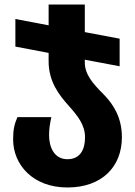

<svg xmlns="http://www.w3.org/2000/svg" viewBox="-20 -579 596 849"><path d="M355 -303V-315L509 -286V-408L355 -437V-559H195V-467L48 -495V-373L195 -345V-308C195 -218 241 -159 285 -110C323 -67 356 -27 356 28C356 82 335 125 278 125C220 125 197 72 197 19C197 -12 201 -32 207 -61H57C44 -31 38 -6 38 37C38 150 126 250 278 250C432 250 519 157 519 28C519 -59 482 -117 438 -162C390 -210 355 -250 355 -303Z"/></svg>

Font: Noto Sans Georgian SemiCondensed ExtraBold
Style: Regular
Weight: 800
Width: 4
Designer: Monotype Design Team, Akaki Razmadze
Foundry: Google LLC
Version: Version 2.005